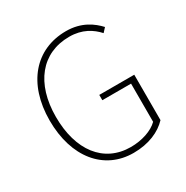

<svg xmlns="http://www.w3.org/2000/svg" viewBox="-171 -881 1003 1036"><g transform="rotate(-30 330.5 -363.0)"><path d="M368 13C463 13 536 -20 581 -68V-351H363V-318H542V-80C506 -44 440 -22 371 -22C202 -22 101 -157 101 -365C101 -573 207 -704 379 -704C460 -704 513 -669 550 -628L573 -653C536 -693 476 -739 379 -739C188 -739 62 -594 62 -365C62 -136 184 13 368 13Z"/></g></svg>

Font: Harano Aji Gothic KR ExtraLight
Style: Regular
Weight: 250
Foundry: Masamichi Hosoda
Version: HaranoAjiGothicKR-ExtraLight version 20220220;ttx 4.29.1